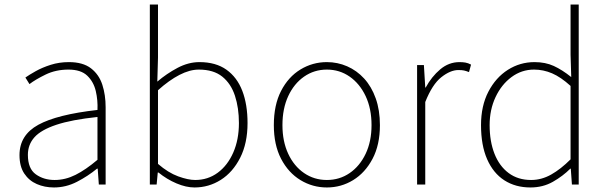

<svg xmlns="http://www.w3.org/2000/svg" viewBox="-20 -814 2678 847"><path d="M218 13Q177 13 142.5 -2Q108 -17 87 -48.5Q66 -80 66 -130Q66 -218 149 -263.5Q232 -309 410 -329Q412 -372 402.5 -412.5Q393 -453 365 -480Q337 -507 282 -507Q226 -507 181 -485Q136 -463 110 -443L92 -472Q109 -484 137.5 -500Q166 -516 203.5 -528Q241 -540 284 -540Q346 -540 381.5 -512.5Q417 -485 431.5 -440Q446 -395 446 -341V0H416L411 -70H408Q368 -37 319.5 -12Q271 13 218 13ZM221 -20Q268 -20 313 -42.5Q358 -65 410 -109V-298Q296 -286 228.5 -263.5Q161 -241 132 -208.5Q103 -176 103 -131Q103 -70 138 -45Q173 -20 221 -20Z M838 13Q801 13 758.5 -5Q716 -23 679 -53H676L671 0H641V-794H677V-560L674 -454Q715 -489 763 -514.5Q811 -540 860 -540Q932 -540 979 -506.5Q1026 -473 1049 -413Q1072 -353 1072 -271Q1072 -182 1039.5 -118Q1007 -54 954 -20.5Q901 13 838 13ZM841 -20Q897 -20 940.5 -52Q984 -84 1009 -141Q1034 -198 1034 -271Q1034 -338 1016.5 -391.5Q999 -445 960.5 -476Q922 -507 857 -507Q817 -507 771.5 -483.5Q726 -460 677 -416V-91Q722 -52 766 -36Q810 -20 841 -20Z M1422 13Q1359 13 1305.5 -19.5Q1252 -52 1220 -113.5Q1188 -175 1188 -262Q1188 -351 1220 -413Q1252 -475 1305.5 -507.5Q1359 -540 1422 -540Q1469 -540 1511.5 -521.5Q1554 -503 1586.5 -467.5Q1619 -432 1637.5 -380Q1656 -328 1656 -262Q1656 -175 1623.5 -113.5Q1591 -52 1538 -19.5Q1485 13 1422 13ZM1422 -20Q1478 -20 1522.5 -50.5Q1567 -81 1593 -135.5Q1619 -190 1619 -262Q1619 -335 1593 -390Q1567 -445 1522.5 -476Q1478 -507 1422 -507Q1366 -507 1321.5 -476Q1277 -445 1251.5 -390Q1226 -335 1226 -262Q1226 -190 1251.5 -135.5Q1277 -81 1321.5 -50.5Q1366 -20 1422 -20Z M1820 0V-527H1850L1856 -428H1858Q1884 -476 1922 -508Q1960 -540 2007 -540Q2021 -540 2033 -538Q2045 -536 2058 -529L2049 -496Q2036 -501 2027 -503Q2018 -505 2002 -505Q1967 -505 1927 -473.5Q1887 -442 1856 -364V0Z M2320 13Q2254 13 2205 -18.5Q2156 -50 2129 -111.5Q2102 -173 2102 -262Q2102 -347 2134.5 -409.5Q2167 -472 2220.5 -506Q2274 -540 2338 -540Q2386 -540 2423 -523Q2460 -506 2500 -474L2497 -573V-794H2533V0H2503L2498 -70H2496Q2463 -37 2419 -12Q2375 13 2320 13ZM2323 -20Q2369 -20 2411.5 -44Q2454 -68 2497 -111V-435Q2454 -474 2415.5 -490.5Q2377 -507 2336 -507Q2281 -507 2236.5 -474Q2192 -441 2166 -385.5Q2140 -330 2140 -262Q2140 -190 2161.5 -135.5Q2183 -81 2224 -50.5Q2265 -20 2323 -20Z"/></svg>

Font: Shanggu Sans SC VF
Style: Regular
Weight: 250
Designer: GuiWonder
Version: Version 1.021